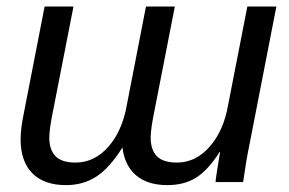

<svg xmlns="http://www.w3.org/2000/svg" viewBox="-20 -548 870 578"><path d="M506.3 -528.3 445.8 -218.8Q433.6 -160.6 433.6 -133.8Q433.6 -97.2 452.1 -77.9Q470.7 -58.6 512.7 -58.6Q569.3 -58.6 611.6 -106.9Q653.8 -155.3 667 -233.4L724.6 -528.3H812L731 -112.8Q721.2 -66.4 711.9 0H628.9Q628.9 -5.4 634 -37.8Q639.2 -70.3 642.6 -90.3H641.1Q605.5 -34.7 569.6 -12.7Q533.7 9.3 483.9 9.3Q424.8 9.3 390.1 -19.8Q355.5 -48.8 348.6 -104Q309.6 -42 270 -16.4Q230.5 9.3 178.7 9.3Q112.8 9.3 77.4 -26.4Q42 -62 42 -129.4Q42 -160.6 52.2 -209.5L114.3 -528.3H201.2L140.6 -218.8Q128.4 -160.6 128.4 -133.8Q128.4 -97.2 147 -77.9Q165.5 -58.6 207.5 -58.6Q264.2 -58.6 306.2 -106.2Q348.1 -153.8 361.8 -231.9L419.4 -528.3Z"/></svg>

Font: Liberation Sans
Style: Italic
Weight: 400
Italic angle: -12°
Designer: Steve Matteson
Foundry: Ascender Corporation
Version: Version 2.1.5